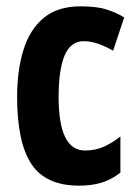

<svg xmlns="http://www.w3.org/2000/svg" viewBox="-20 -669 437 606"><path d="M230 -83Q124 -83 79 -151.5Q34 -220 34 -363Q34 -447 54 -511.5Q74 -576 118 -612.5Q162 -649 234 -649Q284 -649 315 -639.5Q346 -630 372 -614L337 -509Q310 -524 288 -531.5Q266 -539 244 -539Q203 -539 184 -494Q165 -449 165 -363Q165 -194 248 -194Q280 -194 305.5 -205Q331 -216 360 -238V-124Q330 -101 299 -92Q268 -83 230 -83Z"/></svg>

Font: Noto Sans Kannada UI ExtraCondensed
Style: Bold
Weight: 700
Width: 2
Designer: Jelle Bosma - Monotype Design Team
Foundry: Monotype Imaging Inc.
Version: Version 2.005; ttfautohint (v1.8.4.7-5d5b)